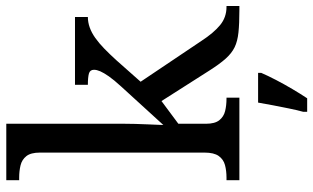

<svg xmlns="http://www.w3.org/2000/svg" viewBox="-218 -582 1021 626"><g transform="rotate(-90 293.0 -269.5)"><path d="M18 0V-42H26Q49 -42 67.5 -47Q86 -52 97 -67.5Q108 -83 108 -114V-650Q108 -680 96.5 -694.5Q85 -709 66.5 -713.5Q48 -718 26 -718H18V-760H202V-374Q202 -361 201.5 -340Q201 -319 200 -298Q199 -277 198.5 -262.5Q198 -248 198 -248L323 -385Q345 -409 356.5 -425.5Q368 -442 373 -453.5Q378 -465 378 -474Q378 -487 366 -490.5Q354 -494 329 -494V-536H550V-494Q533 -494 516 -488Q499 -482 482 -470Q465 -458 447 -440.5Q429 -423 409 -401L339 -322L472 -124Q498 -84 523.5 -63Q549 -42 583 -42H586V0H572Q529 0 500 -3Q471 -6 451.5 -15.5Q432 -25 414.5 -44.5Q397 -64 376 -97L276 -254L202 -199V-109Q202 -80 213.5 -65.5Q225 -51 243.5 -46.5Q262 -42 284 -42H287V0ZM241 208Q247 186 252 161Q257 136 262 110.5Q267 85 271 61H368V71Q359 92 345 119Q331 146 315 173Q299 200 285 221H241Z"/></g></svg>

Font: Noto Serif Gujarati
Style: Regular
Weight: 400
Designer: Universal Thirst, Indian Type Foundry and the Monotype Design Team
Foundry: Monotype Imaging Inc.
Version: Version 2.102